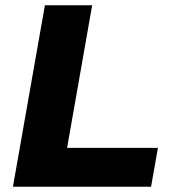

<svg xmlns="http://www.w3.org/2000/svg" viewBox="-20 -707 663 727"><path d="M29 0H552L578 -147H234L329 -687H150Z"/></svg>

Font: Archivo ExtraBold
Style: Italic
Weight: 800
Italic angle: -10°
Designer: Hector Gatti
Foundry: Omnibus-Type
Version: Version 2.001